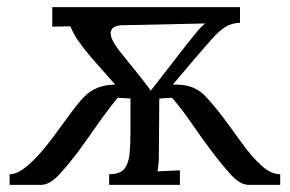

<svg xmlns="http://www.w3.org/2000/svg" viewBox="-20 -520 815 540"><path d="M7 0V-30Q27 -30 50 -48Q73 -66 97 -94Q121 -122 143 -153Q164 -181 182.5 -206.5Q201 -232 217 -248Q250 -282 304 -282L236 -359Q212 -388 199.5 -406Q187 -424 178 -446L127 -445V-500H655V-456Q631 -455 613.5 -444Q596 -433 576.5 -411Q557 -389 526 -353L466 -282H477Q528 -282 559 -248Q584 -221 608.5 -188.5Q633 -156 654 -126Q687 -80 714.5 -55Q742 -30 768 -30V0H680Q656 0 631 -27Q606 -54 575 -95Q550 -128 521.5 -169.5Q493 -211 464 -245L428 -243L427 -106Q427 -86 426.5 -70.5Q426 -55 423 -38L486 -41V0H287V-30Q318 -30 330 -45.5Q342 -61 344.5 -88.5Q347 -116 347 -152V-243L311 -245Q283 -211 254 -169.5Q225 -128 201 -95Q170 -54 144.5 -27Q119 0 95 0ZM404 -265 509 -400Q529 -425 537 -434.5Q545 -444 557 -454L322 -449Q295 -448 291.5 -430Q288 -412 319 -373Q361 -321 378.5 -299Q396 -277 404 -265Z"/></svg>

Font: Lora
Style: Regular
Weight: 400
Designer: Olga Karpushina, Alexei Vanyashin (Cyrillic)
Foundry: Cyreal
Version: Version 3.005; ttfautohint (v1.8.4.7-5d5b)